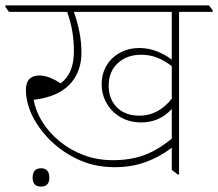

<svg xmlns="http://www.w3.org/2000/svg" viewBox="-44 -642 809 712"><path d="M381 -22Q304 -22 240.5 -53Q177 -84 132 -132.5Q87 -181 67 -233Q52 -272 52 -308Q52 -362 102 -362Q121 -362 141 -354Q161 -346 181 -333Q204 -350 217 -379Q230 -408 230 -452Q230 -490 224 -526Q218 -562 205 -598H-11L-24 -617V-622H731L745 -603V-598H620V5H615L593 -12V-94Q548 -60 496 -41Q444 -22 381 -22ZM479 -188Q422 -188 381 -223Q359 -242 346 -269.5Q333 -297 333 -329Q333 -369 351.5 -399.5Q370 -430 402 -447Q434 -464 473 -464Q506 -464 537 -452Q568 -440 593 -421V-598H230Q243 -561 250.5 -523.5Q258 -486 258 -447Q258 -389 229.5 -347.5Q201 -306 145 -286Q112 -275 81 -272Q88 -230 113 -190Q138 -150 177 -118Q216 -86 266 -67Q316 -48 375 -48Q439 -48 490 -66.5Q541 -85 593 -128V-238Q548 -188 479 -188ZM359 -324Q359 -274 390 -243.5Q421 -213 473 -213Q543 -213 593 -276V-397Q565 -418 538 -428.5Q511 -439 479 -439Q427 -439 393 -408Q359 -377 359 -324ZM108 50Q77 50 77 17Q77 -18 108 -18Q139 -18 139 17Q139 50 108 50Z"/></svg>

Font: Noto Serif Devanagari Thin
Style: Regular
Weight: 100
Designer: Universal Thirst, Indian Type Foundry and the Monotype Design Team
Foundry: Monotype Imaging Inc.
Version: Version 2.004; ttfautohint (v1.8.4.7-5d5b)